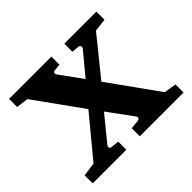

<svg xmlns="http://www.w3.org/2000/svg" viewBox="-121 -638 788 788"><g transform="rotate(-45 273.0 -244.0)"><path d="M283.2 0V-46.9L321.8 -50.8Q329.6 -51.8 331.8 -56.9Q334 -62 330.1 -67.9L251 -175.8L163.1 -67.9Q158.7 -62.5 160.6 -57.1Q162.6 -51.8 169.9 -50.8L205.1 -46.9V0H9.8V-46.9L69.8 -55.2L212.9 -228L64.9 -434.1L12.2 -440.9V-487.8H257.8V-440.9L229 -438Q220.7 -437 219 -431.2Q217.3 -425.3 222.2 -419.9L292 -323.2L372.1 -419.9Q376 -425.3 374.3 -431.2Q372.6 -437 365.2 -438L333 -440.9V-487.8H519V-440.9L462.9 -434.1L330.1 -270L483.9 -55.2L537.1 -46.9V0Z"/></g></svg>

Font: Charis SIL
Style: Bold
Weight: 700
Foundry: SIL International
Version: Version 4.112